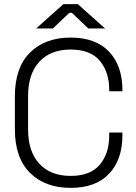

<svg xmlns="http://www.w3.org/2000/svg" viewBox="-20 -896 657 930"><path d="M52 -271V-429Q52 -569 125.5 -641.5Q199 -714 322 -714Q444 -714 508.5 -645.5Q573 -577 573 -459V-454H509V-461Q509 -547 463.5 -601.5Q418 -656 322 -656Q225 -656 170.5 -597Q116 -538 116 -431V-269Q116 -162 170.5 -103Q225 -44 322 -44Q418 -44 463.5 -98.5Q509 -153 509 -239V-254H573V-241Q573 -123 508.5 -54.5Q444 14 322 14Q199 14 125.5 -58.5Q52 -131 52 -271ZM155 -758 287 -876H357L489 -758H408L328 -834H316L236 -758Z"/></svg>

Font: Space Grotesk Frontify Light
Style: Regular
Weight: 300
Designer: Florian Karsten
Version: Version 2.000